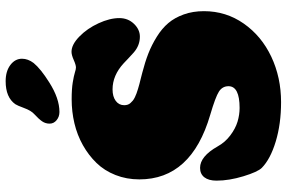

<svg xmlns="http://www.w3.org/2000/svg" viewBox="-187 -805 1010 676"><g transform="rotate(-90 318.0 -467.0)"><path d="M366.2 -798.8Q309.6 -762.7 261.7 -762.7Q245.1 -762.7 232.9 -772.7Q220.7 -782.7 220.7 -797.4Q220.7 -812 228.8 -823.7Q236.8 -835.4 253.9 -851.1Q266.6 -862.3 275.6 -887Q284.7 -911.6 289.1 -918Q313 -952.1 370.1 -952.1Q405.3 -952.1 427.2 -935.5Q449.2 -918.9 449.2 -894.5Q449.2 -873.5 434.1 -853.5Q413.6 -828.6 366.2 -798.8ZM140.6 -205.6Q154.8 -179.7 179 -161.4Q203.1 -143.1 227.5 -135.7Q252 -128.4 275.9 -128.4Q352.5 -128.4 352.5 -167.5Q352.5 -189 333.5 -201.2Q314.5 -213.4 251.5 -231.9Q24.4 -298.3 24.4 -481.4Q24.4 -526.4 39.8 -565.4Q55.2 -604.5 82.3 -632.3Q109.4 -660.2 145 -680.2Q180.7 -700.2 221.9 -710Q263.2 -719.7 306.6 -719.7Q342.8 -719.7 366.2 -715.8Q389.6 -711.9 400.9 -708.3Q412.1 -704.6 418.5 -704.6Q427.2 -704.6 444.8 -712.4Q462.4 -720.2 473.6 -720.2Q499 -720.2 527.3 -692.6Q555.7 -665 574 -625.2Q592.3 -585.4 592.3 -551.8Q592.3 -521.5 572.3 -500.5Q552.2 -479.5 526.9 -479.5Q495.6 -479.5 470.7 -501.5Q463.4 -507.8 449.7 -520.8Q436 -533.7 433.1 -536.6Q390.6 -575.7 341.3 -575.7Q315.9 -575.7 300.8 -564.5Q285.6 -553.2 285.6 -534.7Q285.6 -528.3 287.4 -522.7Q289.1 -517.1 293.2 -512.7Q297.4 -508.3 301.5 -504.6Q305.7 -501 313.2 -497.3Q320.8 -493.7 326.7 -491.5Q332.5 -489.3 343 -486.1Q353.5 -482.9 360.1 -481.2Q366.7 -479.5 379.6 -476.3Q392.6 -473.1 399.4 -471.2Q437.5 -461.4 467.5 -449.7Q497.6 -438 526.6 -419.9Q555.7 -401.9 574.7 -379.4Q593.8 -356.9 605.2 -325Q616.7 -293 616.7 -253.9Q616.7 -176.3 573 -113.8Q529.3 -51.3 456.3 -16.8Q383.3 17.6 296.4 17.6Q219.7 17.6 157.7 -1.2Q95.7 -20 64.9 -50.3Q50.8 -64.5 35.4 -115Q20 -165.5 20 -209.5Q20 -237.3 31.7 -252.4Q43.5 -267.6 64.9 -267.6Q105.5 -267.6 140.6 -205.6Z"/></g></svg>

Font: Cooper* Black
Style: Regular
Weight: 900
Designer: Owen Earl
Foundry: indestructible type*
Version: Version 0.001